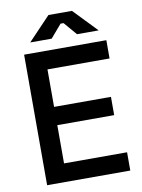

<svg xmlns="http://www.w3.org/2000/svg" viewBox="-96 -949 750 1014"><g transform="rotate(-10 279.5 -442.0)"><path d="M73 0H519V-98H181V-303H486V-401H181V-602H514V-700H73ZM116 -758H231L291 -828H307L367 -758H483L362 -884H236Z"/></g></svg>

Font: Meta Space Medium
Style: Regular
Weight: 500
Designer: Meta Pool / Florian Karsten
Foundry: Meta Pool / Florian Karsten
Version: Version 2.000;Glyphs 3.1.1 (3137)